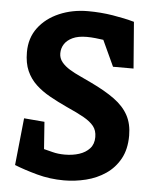

<svg xmlns="http://www.w3.org/2000/svg" viewBox="-51 -735 630 783"><g transform="rotate(5 264.0 -344.0)"><path d="M240 4Q182 4 129 -10.5Q76 -25 36 -41L56 -234L140 -227L148 -116Q161 -113 183.5 -107Q206 -101 234 -101Q266 -101 292.5 -109.5Q319 -118 335.5 -136Q352 -154 352 -183Q352 -210 338 -227.5Q324 -245 296.5 -260.5Q269 -276 226 -295Q187 -313 154 -331.5Q121 -350 96.5 -373Q72 -396 58 -427.5Q44 -459 44 -504Q44 -562 75.5 -604Q107 -646 160.5 -669Q214 -692 278 -692Q330 -692 379.5 -684Q429 -676 468 -665L483 -475H399L350 -581Q337 -583 318 -585Q299 -587 282 -587Q247 -587 224.5 -576.5Q202 -566 191 -549Q180 -532 180 -511Q180 -491 192.5 -475.5Q205 -460 225.5 -447.5Q246 -435 269.5 -424.5Q293 -414 315 -403Q374 -375 412.5 -347Q451 -319 470 -284Q489 -249 489 -201Q489 -145 467.5 -106Q446 -67 410 -42.5Q374 -18 329.5 -7Q285 4 240 4Z"/></g></svg>

Font: Kreon Light
Style: Bold
Weight: 700
Version: Version 2.002